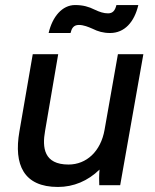

<svg xmlns="http://www.w3.org/2000/svg" viewBox="-20 -735 615 762"><path d="M210 7C272 7 329 -17 375 -62C373 -41 373 -13 374 0H457L549 -520H448L395 -220C380 -134 323 -82 252 -82C154 -82 147 -149 159 -216L211 -520H110L57 -213C34 -81 74 7 210 7ZM173 -604H260C264 -621 271 -636 293 -636C312 -636 331 -628 347 -621C369 -610 390 -604 417 -604C474 -604 513 -647 529 -715H442C437 -694 428 -682 409 -682C392 -682 376 -687 355 -697C333 -708 310 -715 278 -715C227 -715 188 -669 173 -604Z"/></svg>

Font: Fixel Text 20240404 Medium
Style: Italic
Weight: 500
Width: 4
Italic angle: -10°
Designer: AlfaBravo + MacPaw
Foundry: Kyrylo Tkachov, Marchela Mozhyna, Serhii Makarenko, Maria Weinstein, Zakhar Kryvoshyya
Version: Version 1.211;Glyphs 3.2 (3225)